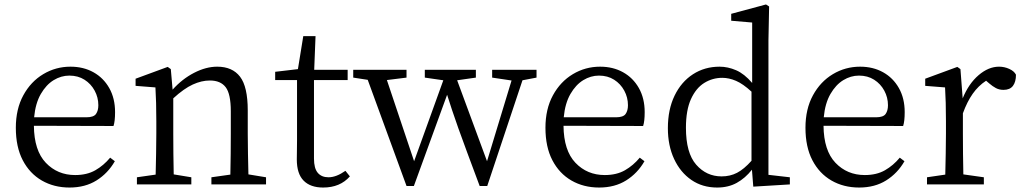

<svg xmlns="http://www.w3.org/2000/svg" viewBox="-20 -827 4584 861"><path d="M133 -301H367Q400 -301 410.5 -316Q421 -331 421 -355Q421 -390 404.5 -420.5Q388 -451 359 -469.5Q330 -488 291 -488Q254 -488 220.5 -467.5Q187 -447 163 -405.5Q139 -364 133 -301ZM489 -262 132 -263Q133 -152 185.5 -97Q238 -42 317 -42Q370 -42 407.5 -63.5Q445 -85 474 -120L495 -104Q464 -50 413 -18Q362 14 292 14Q222 14 167.5 -17.5Q113 -49 82 -108.5Q51 -168 51 -254Q51 -338 84.5 -399.5Q118 -461 174 -494.5Q230 -528 296 -528Q354 -528 399 -503Q444 -478 470 -432Q496 -386 496 -324Q496 -283 489 -262Z M1094 -45 1173 -32V0H928V-32L1013 -44Q1014 -85 1014.5 -137Q1015 -189 1015 -228V-328Q1015 -406 992 -436Q969 -466 921 -466Q884 -466 844.5 -448Q805 -430 757 -386V-228Q757 -190 757.5 -138Q758 -86 759 -45L838 -32V0H594V-32L678 -44Q679 -86 680 -138Q681 -190 681 -228V-283Q681 -330 680 -365Q679 -400 677 -435L588 -442V-474L732 -527L746 -517L754 -425Q797 -473 850.5 -500.5Q904 -528 954 -528Q1022 -528 1056.5 -483Q1091 -438 1091 -332V-228Q1091 -189 1092 -137.5Q1093 -86 1094 -45Z M1529 -61 1549 -36Q1505 14 1429 14Q1372 14 1341.5 -17Q1311 -48 1311 -112Q1311 -131 1311.5 -150.5Q1312 -170 1312 -199V-468H1214V-505L1316 -517L1340 -665H1395L1389 -514H1539V-468H1388V-116Q1388 -72 1405 -52Q1422 -32 1453 -32Q1488 -32 1529 -61Z M2386 -514V-479L2323 -467L2165 7H2131Q2099 -79 2075.5 -142Q2052 -205 2035.5 -251.5Q2019 -298 2007 -334Q1995 -370 1985 -402L1836 7H1803L1629 -469L1564 -479V-514H1803V-479L1715 -468L1837 -104L1968 -467L1885 -479V-514H2114V-479L2030 -467L2164 -104L2274 -466L2187 -479V-514Z M2508 -301H2742Q2775 -301 2785.5 -316Q2796 -331 2796 -355Q2796 -390 2779.5 -420.5Q2763 -451 2734 -469.5Q2705 -488 2666 -488Q2629 -488 2595.5 -467.5Q2562 -447 2538 -405.5Q2514 -364 2508 -301ZM2864 -262 2507 -263Q2508 -152 2560.5 -97Q2613 -42 2692 -42Q2745 -42 2782.5 -63.5Q2820 -85 2849 -120L2870 -104Q2839 -50 2788 -18Q2737 14 2667 14Q2597 14 2542.5 -17.5Q2488 -49 2457 -108.5Q2426 -168 2426 -254Q2426 -338 2459.5 -399.5Q2493 -461 2549 -494.5Q2605 -528 2671 -528Q2729 -528 2774 -503Q2819 -478 2845 -432Q2871 -386 2871 -324Q2871 -283 2864 -262Z M3350 -106V-416Q3312 -451 3280.5 -464.5Q3249 -478 3219 -478Q3175 -478 3138 -455Q3101 -432 3078.5 -382.5Q3056 -333 3056 -254Q3056 -141 3102 -88.5Q3148 -36 3216 -36Q3254 -36 3285 -52Q3316 -68 3350 -106ZM3426 -43 3522 -32V0L3358 10L3352 -66Q3322 -28 3284 -7Q3246 14 3196 14Q3130 14 3080.5 -20Q3031 -54 3003 -114Q2975 -174 2975 -252Q2975 -336 3005 -398Q3035 -460 3087.5 -494Q3140 -528 3207 -528Q3244 -528 3281 -512Q3318 -496 3353 -455V-726L3259 -734V-765L3415 -807L3429 -798L3426 -645Z M3674 -301H3908Q3941 -301 3951.5 -316Q3962 -331 3962 -355Q3962 -390 3945.5 -420.5Q3929 -451 3900 -469.5Q3871 -488 3832 -488Q3795 -488 3761.5 -467.5Q3728 -447 3704 -405.5Q3680 -364 3674 -301ZM4030 -262 3673 -263Q3674 -152 3726.5 -97Q3779 -42 3858 -42Q3911 -42 3948.5 -63.5Q3986 -85 4015 -120L4036 -104Q4005 -50 3954 -18Q3903 14 3833 14Q3763 14 3708.5 -17.5Q3654 -49 3623 -108.5Q3592 -168 3592 -254Q3592 -338 3625.5 -399.5Q3659 -461 3715 -494.5Q3771 -528 3837 -528Q3895 -528 3940 -503Q3985 -478 4011 -432Q4037 -386 4037 -324Q4037 -283 4030 -262Z M4287 -517 4297 -386Q4324 -452 4368.5 -490Q4413 -528 4460 -528Q4484 -528 4506 -518Q4528 -508 4536 -492Q4536 -460 4522.5 -442Q4509 -424 4480 -424Q4461 -424 4446 -432Q4431 -440 4416 -453L4402 -465Q4367 -442 4342 -406.5Q4317 -371 4298 -319V-228Q4298 -190 4298.5 -138.5Q4299 -87 4300 -45L4392 -32V0H4137V-32L4219 -44Q4220 -86 4221 -138Q4222 -190 4222 -228V-283Q4222 -331 4221 -365.5Q4220 -400 4218 -435L4129 -442V-474L4273 -527Z"/></svg>

Font: Shippori Mincho TTF
Style: Regular
Weight: 400
Version: Version 2.100